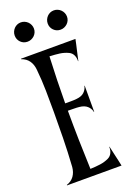

<svg xmlns="http://www.w3.org/2000/svg" viewBox="-155 -868 629 923"><g transform="rotate(-20 159.5 -406.0)"><path d="M152.8 -36.1Q180.7 -37.1 203.9 -40.3Q227.1 -43.5 247.6 -53.2Q261.7 -60.1 268.3 -74Q274.9 -87.9 273.9 -105H275.4Q281.7 -77.1 286.1 -57.4Q290.5 -37.6 293.5 -24.9Q296.9 -9.8 298.8 0H20V-2.4Q44.9 -10.7 58.1 -29.5Q71.3 -48.3 73.7 -74.7Q78.6 -150.9 79.8 -220.5Q81.1 -290 81.1 -352.1Q81.1 -406.7 80.3 -460.7Q79.6 -514.6 73.7 -573.2Q71.3 -599.6 58.1 -618.4Q44.9 -637.2 20 -645.5V-647.9H298.8Q296.9 -638.2 293.5 -623Q290.5 -610.4 286.1 -590.6Q281.7 -570.8 275.4 -543H273.9Q274.9 -560.1 268.3 -574Q261.7 -587.9 247.6 -594.7Q227.1 -604.5 203.9 -607.7Q180.7 -610.8 152.8 -611.8Q149.9 -551.3 148.4 -491.9Q147 -432.6 146.5 -373.5Q162.6 -373.5 177.5 -373.5Q192.4 -373.5 205.6 -375Q231 -377.4 244.6 -390.1Q258.3 -402.8 262.2 -421.4H263.7V-287.6H262.2Q258.3 -306.2 244.1 -318.8Q230 -331.5 204.6 -334Q191.9 -335.4 177.7 -335.4Q163.6 -335.4 146.5 -335.9V-334Q146.5 -261.2 148.2 -184.3Q149.9 -107.4 152.8 -36.1ZM198.7 -762.7Q198.7 -772.9 202.6 -782Q206.5 -791 213.1 -797.9Q219.7 -804.7 228.5 -808.6Q237.3 -812.5 247.6 -812.5Q257.8 -812.5 266.8 -808.6Q275.9 -804.7 282.7 -797.9Q289.6 -791 293.5 -782Q297.4 -772.9 297.4 -762.7Q297.4 -752.4 293.5 -743.7Q289.6 -734.9 282.7 -728.3Q275.9 -721.7 266.8 -717.8Q257.8 -713.9 247.6 -713.9Q227.1 -713.9 212.9 -728Q198.7 -742.2 198.7 -762.7ZM29.8 -762.7Q29.8 -772.9 33.7 -782Q37.6 -791 44.2 -797.9Q50.8 -804.7 59.6 -808.6Q68.4 -812.5 78.6 -812.5Q88.9 -812.5 97.9 -808.6Q106.9 -804.7 113.8 -797.9Q120.6 -791 124.5 -782Q128.4 -772.9 128.4 -762.7Q128.4 -752.4 124.5 -743.7Q120.6 -734.9 113.8 -728.3Q106.9 -721.7 97.9 -717.8Q88.9 -713.9 78.6 -713.9Q58.1 -713.9 43.9 -728Q29.8 -742.2 29.8 -762.7Z"/></g></svg>

Font: Smythe
Style: Regular
Weight: 400
Version: Version 1.000